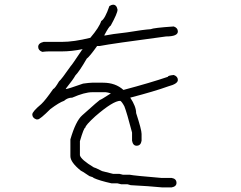

<svg xmlns="http://www.w3.org/2000/svg" viewBox="-20 -655 1040 827"><path d="M466.8 -634.8Q482.4 -634.8 486.3 -613.3Q486.3 -598.1 457 -544.9Q449.2 -541 429.7 -503.9V-502H431.6Q458.5 -507.8 527.3 -515.6Q597.7 -527.3 628.9 -529.3Q641.6 -535.2 728.5 -541Q746.1 -534.7 746.1 -519.5Q746.1 -498 695.3 -498Q459.5 -466.8 410.2 -457H398.4Q366.7 -412.1 353.5 -402.3Q321.8 -347.2 304.7 -330.1Q295.9 -313.5 263.7 -273.4V-271.5Q272 -271.5 337.9 -294.9Q365.7 -298.8 377 -298.8H423.8Q477.5 -298.8 511.7 -267.6Q628.9 -298.8 703.1 -324.2Q703.1 -329.6 728.5 -332Q746.1 -325.7 746.1 -310.5Q746.1 -293.9 705.1 -283.2Q646 -261.7 541 -234.4Q566.4 -196.3 566.4 -168Q589.8 -96.2 589.8 -78.1V-48.8Q586.4 -27.3 568.4 -27.3Q552.7 -27.3 548.8 -48.8V-84Q526.4 -169.9 515.6 -197.3Q504.4 -217.8 498 -220.7Q467.3 -220.7 390.6 -154.3Q347.7 -115.2 347.7 -105.5Q341.3 -105.5 324.2 -46.9V13.7Q328.6 32.7 384.8 66.4Q389.2 66.4 419.9 82L466.8 93.8H494.1Q496.1 93.8 509.8 97.7H539.1Q557.6 101.6 673.8 111.3H718.8Q740.2 114.7 740.2 132.8Q740.2 148.4 718.8 152.3H679.7Q620.6 146.5 543 142.6L529.3 138.7H502Q488.3 134.8 486.3 134.8H460.9Q407.7 123 382.8 111.3Q382.8 108.4 365.2 103.5Q330.6 80.1 328.1 80.1Q283.2 43.9 283.2 17.6V-54.7Q306.2 -133.8 334 -158.2Q408.2 -224.6 410.2 -224.6Q414.1 -224.6 453.1 -250H457Q457 -254.9 435.5 -257.8H377Q344.7 -257.8 291 -234.4Q271 -234.4 255.9 -220.7Q235.4 -213.9 197.3 -185.5Q152.3 -140.6 142.6 -140.6H136.7Q119.1 -147 119.1 -162.1Q119.1 -174.3 158.2 -207Q175.8 -223.6 209 -271.5Q215.8 -272.9 234.4 -304.7Q243.7 -311.5 285.2 -371.1Q287.1 -371.1 334 -441.4Q335.9 -441.4 335.9 -443.4Q288.6 -433.6 246.1 -433.6H189.5Q178.7 -433.6 162.1 -431.6Q144.5 -438 144.5 -453.1Q144.5 -469.2 168 -474.6H246.1Q298.3 -474.6 369.1 -492.2Q407.7 -537.6 416 -564.5Q432.1 -573.2 451.2 -628.9Q460.9 -634.8 466.8 -634.8Z"/></svg>

Font: CEF Fonts CJK
Style: Regular
Weight: 400
Designer: PartyBoss (派对大魔王)
Version: Release 2.25